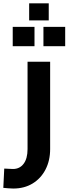

<svg xmlns="http://www.w3.org/2000/svg" viewBox="-41 -867 406 1136"><path d="M37.6 248.5Q25.4 248.5 10.1 247.2Q-5.1 245.9 -21.4 244.5L-15.9 130.4Q0 131 14.3 131.9Q28.6 132.8 36.1 132.8Q75.5 132.8 98.7 102.1Q122 71.4 122 14.9V-501.9H255.7V14.9Q255.7 83.1 228.2 136.1Q200.7 189.1 151.7 218.8Q102.7 248.5 37.6 248.5ZM131.5 -746.4V-847.1H247.4V-746.4ZM34.3 -593.8V-707.9H163.1V-593.8ZM216 -593.8V-707.9H344.7V-593.8Z"/></svg>

Font: Cairo
Style: Regular
Weight: 400
Designer: Mohamed Gaber, Accademia di Belle Arti di Urbino
Foundry: Kief Type Foundry, Accademia di Belle Arti di Urbino
Version: Version 3.120